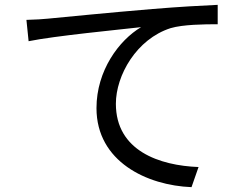

<svg xmlns="http://www.w3.org/2000/svg" viewBox="-20 -746 1040 792"><path d="M89 -664 98 -576C205 -598 475 -624 562 -634C471 -580 378 -455 378 -300C378 -79 587 19 770 26L799 -57C638 -63 458 -124 458 -318C458 -435 543 -585 684 -630C735 -645 822 -646 878 -646V-726C812 -723 719 -718 611 -709C429 -694 242 -675 177 -669C158 -667 127 -665 89 -664Z"/></svg>

Font: Noto Sans CJK JP Regular
Style: Regular
Weight: 400
Designer: Ryoko NISHIZUKA (kana & ideographs); Paul D. Hunt (Latin, Greek & Cyrillic); Wenlong ZHANG (bopomofo); Sandoll Communica
Foundry: Adobe Systems Incorporated
Version: Version 1.001;PS 1.001;hotconv 1.0.78;makeotf.lib2.5.61930